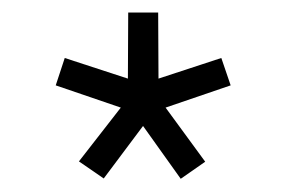

<svg xmlns="http://www.w3.org/2000/svg" viewBox="-20 -702 462 298"><path d="M226 -580 323.5 -612 338 -569.5 237 -535 298.5 -451 260.5 -424.5 202 -506.5 141 -425 102.5 -451.5 167.5 -535 66.5 -569.5 80.5 -612 178.5 -580 179 -682.5H225.5Z"/></svg>

Font: League Spartan
Style: Regular
Weight: 350
Foundry: The League of Moveable Type
Version: Version 2.002